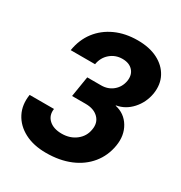

<svg xmlns="http://www.w3.org/2000/svg" viewBox="-175 -867 949 1004"><g transform="rotate(30 300.0 -365.0)"><path d="M245 10Q169 10 115 -18.5Q61 -47 35.5 -96.5Q10 -146 20 -210H167Q161 -169 188.5 -143.5Q216 -118 266 -118Q316 -118 351.5 -145.5Q387 -173 394 -217Q402 -261 374.5 -288.5Q347 -316 297 -316H215L235 -440H319Q360 -440 389.5 -464.5Q419 -489 426 -529Q432 -568 410 -592Q388 -616 347 -616Q305 -616 274 -589.5Q243 -563 236 -520H89Q100 -588 137.5 -637Q175 -686 234 -713Q293 -740 368 -740Q439 -740 489 -714.5Q539 -689 563 -644Q587 -599 578 -541Q568 -482 529.5 -439.5Q491 -397 438 -388V-386Q496 -373 526 -323Q556 -273 545 -207Q534 -141 494 -92Q454 -43 390.5 -16.5Q327 10 245 10Z"/></g></svg>

Font: JetBrains Mono NL ExtraBold
Style: Italic
Weight: 800
Italic angle: -9°
Monospace: yes
Designer: Philipp Nurullin, Konstantin Bulenkov
Foundry: JetBrains
Version: Version 2.305; ttfautohint (v1.8.4.7-5d5b)